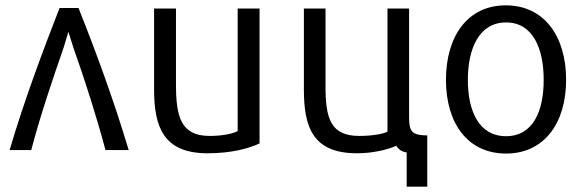

<svg xmlns="http://www.w3.org/2000/svg" viewBox="-20 -562 2187 719"><path d="M16 0C71 -187 140 -370 203 -532H274C339 -369 406 -187 462 0H375C342 -124 298 -262 255 -383C248 -405 239 -433 236 -443C233 -432 225 -405 218 -383C176 -262 129 -123 97 0Z M952 -25C914 -7 849 12 757 12C592 12 557 -87 557 -227V-530H639V-247C639 -125 657 -53 765 -53C813 -53 851 -61 870 -71V-530H952Z M1512 -530V-144C1512 -79 1510 -55 1580 -55V137H1503V9C1484 6 1472 -3 1464 -16C1433 -2 1377 12 1317 12C1151 12 1118 -86 1118 -227V-530H1199V-238C1199 -119 1218 -53 1325 -53C1373 -53 1414 -60 1431 -69V-530Z M2100 -263C2100 -101 2018 13 1875 13C1731 13 1650 -101 1650 -263C1650 -426 1731 -542 1874 -542C2018 -542 2100 -426 2100 -263ZM2016 -263C2016 -378 1977 -478 1875 -478C1773 -478 1732 -378 1732 -263C1732 -147 1773 -52 1875 -52C1977 -52 2016 -147 2016 -263Z"/></svg>

Font: Repo Regular
Style: Regular
Weight: 400
Designer: Stefan Peev
Foundry: Context Ltd
Version: Version 1.502